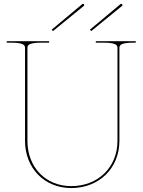

<svg xmlns="http://www.w3.org/2000/svg" viewBox="-20 -974 740 997"><path d="M248.5 -820 255 -812.5 415.5 -943.5C419 -946.5 417 -950.5 415.5 -952C414 -953.5 410.5 -955.5 407 -952.5ZM447 -820 453.5 -812.5 614 -943.5C617.5 -946.5 615.5 -950.5 614 -952C612.5 -953.5 609 -955.5 605.5 -952.5ZM15 -760V-752.5H35C103.5 -752.5 110 -739.5 110 -725V-242.5C110 -101.5 210 2.5 350 2.5C493.5 2.5 600 -99.5 600 -242.5V-725C600 -739.5 606.5 -752.5 675 -752.5H685V-760H477.5V-752.5H515C583.5 -752.5 590 -739.5 590 -725V-242.5C590 -105 488.5 -7.5 350 -7.5C215.5 -7.5 122.5 -107 122.5 -242.5V-725C122.5 -739.5 129 -752.5 197.5 -752.5H235V-760Z"/></svg>

Font: ZnikomitSC
Style: Regular
Weight: 100
Designer: gluk
Foundry: gluk
Version: Version 0.55